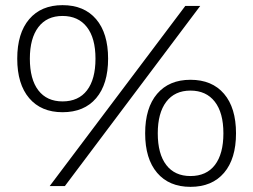

<svg xmlns="http://www.w3.org/2000/svg" viewBox="-20 -723 984 746"><path d="M400 -495Q400 -396 353.5 -341.5Q307 -287 223 -287Q140 -287 93.5 -341.5Q47 -396 47 -495Q47 -594 93.5 -648.5Q140 -703 223 -703Q307 -703 353.5 -648.5Q400 -594 400 -495ZM96 -495Q96 -415 129 -372Q162 -329 223 -329Q285 -329 318 -372Q351 -415 351 -495Q351 -575 317.5 -618Q284 -661 223 -661Q162 -661 129 -617.5Q96 -574 96 -495ZM700 -700H758L232 0H173ZM897 -205Q897 -106 850.5 -51.5Q804 3 720 3Q637 3 590.5 -51.5Q544 -106 544 -205Q544 -304 590.5 -358.5Q637 -413 720 -413Q804 -413 850.5 -358.5Q897 -304 897 -205ZM593 -205Q593 -125 626 -82Q659 -39 720 -39Q782 -39 815 -82Q848 -125 848 -205Q848 -285 814.5 -328Q781 -371 720 -371Q659 -371 626 -327.5Q593 -284 593 -205Z"/></svg>

Font: Gontserrat Light
Style: Regular
Weight: 300
Designer: Julieta Ulanovsky
Foundry: Julieta Ulanovsky
Version: Version 6.001